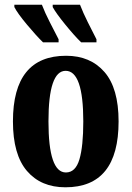

<svg xmlns="http://www.w3.org/2000/svg" viewBox="-20 -786 559 816"><path d="M258 10Q484 10 484 -270Q484 -411 424 -480Q364 -549 261 -549Q35 -549 35 -270Q35 -129 94.5 -59.5Q154 10 258 10ZM260 -53Q186 -53 186 -270Q186 -485 259 -485Q334 -485 334 -270Q334 -164 317.5 -108.5Q301 -53 260 -53ZM163 -606H229V-619Q212 -652 191.5 -692Q171 -732 158 -766H41V-756Q54 -730 94.5 -681.5Q135 -633 163 -606ZM325 -606H390V-619Q373 -652 353 -692Q333 -732 320 -766H204V-756Q218 -730 257.5 -681.5Q297 -633 325 -606Z"/></svg>

Font: Noto Serif ExtraCondensed Extra
Style: Regular
Weight: 800
Width: 3
Designer: Monotype Design Team
Foundry: Monotype Imaging Inc.
Version: Version 1.002